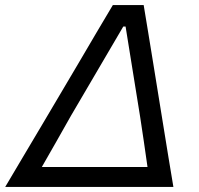

<svg xmlns="http://www.w3.org/2000/svg" viewBox="-44 -733 781 753"><path d="M-23.5 0Q11 -58 48.5 -121.5Q86 -185 121 -243.5L265 -487Q303 -552 334.8 -605.8Q366.5 -659.5 398.5 -713H519.5Q528.5 -659 537.2 -605.8Q546 -552.5 556.5 -487.5L596.5 -240.5Q606 -181.5 616.2 -119.2Q626.5 -57 636 0ZM234 -278.5Q207 -230.5 178 -179.5Q149 -128.5 120 -78H534.5Q527 -128 520 -179Q512.5 -229.5 505.5 -275.5L448.5 -629H439.5Z"/></svg>

Font: Heraclito
Style: Italic
Weight: 400
Italic angle: -12°
Designer: Kostas Bartsokas (font) & Cristiano Sobral (main changes)
Foundry: Kostas Bartsokas (font) & Cristiano Sobral (main changes)
Version: Version 1.00;July 8, 2020;FontCreator 13.0.0.2655 64-bit